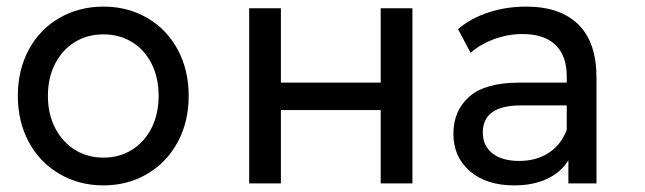

<svg xmlns="http://www.w3.org/2000/svg" viewBox="-20 -555 1951 581"><path d="M159.5 -29C199.2 -5.7 243.7 6 293 6C342.3 6 386.7 -5.7 426 -29C465.3 -52.3 496 -84.5 518 -125.5C540 -166.5 551 -213 551 -265C551 -317 540 -363.5 518 -404.5C496 -445.5 465.3 -477.5 426 -500.5C386.7 -523.5 342.3 -535 293 -535C243.7 -535 199.2 -523.5 159.5 -500.5C119.8 -477.5 89 -445.5 67 -404.5C45 -363.5 34 -317 34 -265C34 -213 45 -166.5 67 -125.5C89 -84.5 119.8 -52.3 159.5 -29ZM379 -101.5C353.7 -85.8 325 -78 293 -78C261 -78 232.3 -85.8 207 -101.5C181.7 -117.2 161.7 -139.2 147 -167.5C132.3 -195.8 125 -228.3 125 -265C125 -301.7 132.3 -334.2 147 -362.5C161.7 -390.8 181.7 -412.7 207 -428C232.3 -443.3 261 -451 293 -451C325 -451 353.7 -443.3 379 -428C404.3 -412.7 424.2 -390.8 438.5 -362.5C452.8 -334.2 460 -301.7 460 -265C460 -228.3 452.8 -195.8 438.5 -167.5C424.2 -139.2 404.3 -117.2 379 -101.5Z M734 -530V0H830V-222H1132V0H1228V-530H1132V-305H830V-530Z M1730 -481C1693.3 -517 1640.7 -535 1572 -535C1532 -535 1494.2 -529.2 1458.5 -517.5C1422.8 -505.8 1392 -489 1366 -467L1404 -395C1423.3 -412.3 1447 -426.2 1475 -436.5C1503 -446.8 1531.7 -452 1561 -452C1605 -452 1638.3 -441 1661 -419C1683.7 -397 1695 -365.3 1695 -324V-305H1552C1482.7 -305 1432 -290.8 1400 -262.5C1368 -234.2 1352 -196.7 1352 -150C1352 -103.3 1368.7 -65.7 1402 -37C1435.3 -8.3 1480 6 1536 6C1574 6 1607 -0.5 1635 -13.5C1663 -26.5 1684.7 -45.3 1700 -70V0H1785V-320C1785 -391.3 1766.7 -445 1730 -481ZM1640.5 -92.5C1615.5 -76.2 1585.7 -68 1551 -68C1516.3 -68 1489.3 -75.7 1470 -91C1450.7 -106.3 1441 -127.3 1441 -154C1441 -208.7 1479.3 -236 1556 -236H1695V-162C1683.7 -132 1665.5 -108.8 1640.5 -92.5Z"/></svg>

Font: Rookery
Style: Regular
Weight: 400
Designer: Ryan Kimball / Julieta Ulanovsky
Foundry: Motorola Mobility LLC.
Version: Version 1.0